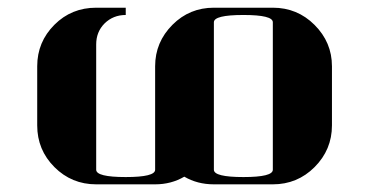

<svg xmlns="http://www.w3.org/2000/svg" viewBox="-20 -481 962 501"><path d="M77.1 -153.8V-308.1Q77.1 -371.6 122.1 -416.5Q166.5 -460.9 231 -460.9H308.1V-441.9Q275.4 -441.9 252.9 -419.9Q231 -397.9 231 -365.2V-38.1Q231 -19 308.1 -19Q384.8 -19 384.8 -38.1V-308.1Q384.8 -371.1 430.2 -416.5Q474.6 -460.9 538.1 -460.9H691.9Q755.9 -460.9 800.8 -416Q846.2 -370.6 846.2 -308.1V-153.8Q846.2 -90.3 800.8 -44.9Q755.9 0 691.9 0H538.1Q495.1 0 460.9 -20Q426.8 0 384.8 0H231Q167 0 122.1 -44.9Q77.1 -89.8 77.1 -153.8ZM538.1 -38.1Q538.1 -19 615.2 -19Q691.9 -19 691.9 -38.1V-422.9Q691.9 -441.9 615.2 -441.9Q538.1 -441.9 538.1 -422.9Z"/></svg>

Font: Hjet
Style: Regular
Weight: 400
Designer: T. Christopher White
Version: Version 1.2